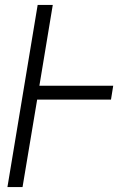

<svg xmlns="http://www.w3.org/2000/svg" viewBox="-20 -755 540 775"><path d="M10 0 132 -735H193L139 -409H437L428 -353H130L71 0Z"/></svg>

Font: Iosevka SS04 Light
Style: Italic
Weight: 300
Italic angle: -9°
Monospace: yes
Designer: Belleve Invis
Foundry: Belleve Invis
Version: Version 19.0.0; ttfautohint (v1.8.4)